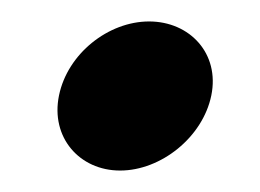

<svg xmlns="http://www.w3.org/2000/svg" viewBox="-20 -113 242 179"><path d="M35 -24C27 15 54 46 92 46C130 46 169 15 177 -24C185 -63 157 -93 119 -93C81 -93 43 -63 35 -24Z"/></svg>

Font: Charger Eco
Style: Obl
Weight: 1000
Designer: Jasper
Foundry: Cannot Into Space Fonts
Version: Version 1.1